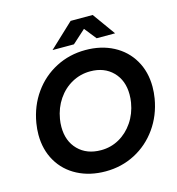

<svg xmlns="http://www.w3.org/2000/svg" viewBox="-129 -1012 1048 1135"><g transform="rotate(-15 395.0 -444.5)"><path d="M49 -300Q49 -334 55 -370Q72 -471 127 -548.5Q182 -626 265 -669Q348 -712 446 -712Q542 -712 616.5 -673Q691 -634 732.5 -563Q774 -492 774 -400Q774 -365 768 -329Q751 -229 696 -151.5Q641 -74 558.5 -31Q476 12 378 12Q282 12 207 -27Q132 -66 90.5 -137Q49 -208 49 -300ZM192 -309Q192 -222 244.5 -169Q297 -116 384 -116Q444 -116 495 -144.5Q546 -173 581 -224.5Q616 -276 627 -342Q631 -365 631 -391Q631 -477 579 -530Q527 -583 441 -583Q381 -583 329 -554.5Q277 -526 242 -474.5Q207 -423 196 -357Q192 -334 192 -309ZM407 -901H542L642 -762H529L471 -835L390 -762H259Z"/></g></svg>

Font: Oak Sans
Style: Bold Italic
Weight: 700
Italic angle: -9.5°
Foundry: Erik Kennedy, Walven
Version: Version 1.000